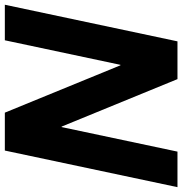

<svg xmlns="http://www.w3.org/2000/svg" viewBox="-4 -754 754 794"><g transform="rotate(90 373.0 -357.0)"><path d="M303.2 -713.9 499.5 -234.9H501.5L603 -713.9H750L598.6 0H441.9L246.1 -478H244.1L142.6 0H-4.4L147 -713.9Z"/></g></svg>

Font: XB Khoramshahr
Style: Bold Italic
Weight: 700
Italic angle: -12°
Designer: Behnam
Foundry: Irmug
Version: Version 8.005 2009